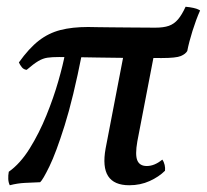

<svg xmlns="http://www.w3.org/2000/svg" viewBox="-20 -540 613 569"><path d="M59 -333Q50 -334 44.5 -341Q39 -348 36 -355Q66 -397 95 -419.5Q124 -442 159 -451Q194 -460 241 -460Q252 -460 269 -459.5Q286 -459 310.5 -459Q335 -459 367 -458.5Q399 -458 440 -458Q465 -458 480.5 -463.5Q496 -469 507.5 -482.5Q519 -496 530 -520Q542 -519 553.5 -516.5Q565 -514 573 -509Q561 -482 550.5 -448.5Q540 -415 535 -389Q530 -380 516 -374Q502 -368 459 -368Q346 -368 269.5 -369.5Q193 -371 155 -371Q134 -371 120.5 -369Q107 -367 93.5 -359Q80 -351 59 -333ZM9 9Q5 1 4.5 -9.5Q4 -20 6 -31Q40 -55 68 -100Q96 -145 117.5 -198Q139 -251 153 -300Q167 -349 173 -382L223 -381Q197 -249 171.5 -168Q146 -87 126.5 -47Q107 -7 99 0Q76 1 54 2Q32 3 9 9ZM363 9Q318 9 300.5 -18Q283 -45 293 -100L349 -391H439L387 -121Q380 -81 387 -64.5Q394 -48 415 -48Q438 -48 461 -67Q466 -60 468 -51Q470 -42 469 -34Q451 -16 423.5 -3.5Q396 9 363 9Z"/></svg>

Font: Vollkorn
Style: Italic
Weight: 400
Italic angle: -11°
Designer: Friedrich Althausen
Foundry: Friedrich Althausen
Version: Version 5.001